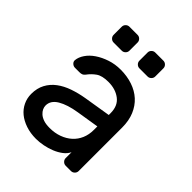

<svg xmlns="http://www.w3.org/2000/svg" viewBox="-203 -827 952 952"><g transform="rotate(45 273.0 -350.5)"><path d="M38 0ZM38 -131Q38 -171 54 -201Q70 -231 98 -252Q126 -273 163.5 -286Q201 -299 243 -306L384 -329V-342Q384 -393 350.5 -418.5Q317 -444 267 -444Q223 -444 200.5 -428Q178 -412 162 -390Q156 -382 149 -379Q142 -376 130 -376H100Q89 -376 80.5 -384Q72 -392 73 -403Q75 -425 90.5 -448Q106 -471 132.5 -489Q159 -507 193.5 -518.5Q228 -530 267 -530Q312 -530 350.5 -517Q389 -504 416.5 -479Q444 -454 459.5 -417Q475 -380 475 -332V-27Q475 -16 467 -8Q459 0 448 0H411Q400 0 392 -8Q384 -16 384 -27V-68Q375 -49 356 -34.5Q337 -20 312.5 -10Q288 0 261.5 5Q235 10 212 10Q173 10 140.5 -1Q108 -12 85.5 -30.5Q63 -49 50.5 -75Q38 -101 38 -131ZM222 -76Q258 -76 288 -87Q318 -98 339.5 -117.5Q361 -137 372.5 -164Q384 -191 384 -224V-249L266 -230Q203 -220 166 -198Q129 -176 129 -141Q129 -130 134 -119Q139 -108 150 -98Q161 -88 178.5 -82Q196 -76 222 -76ZM231 -627Q231 -616 223 -608Q215 -600 204 -600H147Q136 -600 128 -608Q120 -616 120 -627V-684Q120 -695 128 -703Q136 -711 147 -711H204Q215 -711 223 -703Q231 -695 231 -684ZM412 -627Q412 -616 404 -608Q396 -600 385 -600H328Q317 -600 309 -608Q301 -616 301 -627V-684Q301 -695 309 -703Q317 -711 328 -711H385Q396 -711 404 -703Q412 -695 412 -684Z"/></g></svg>

Font: Rubik
Style: Regular
Weight: 400
Designer: Hubert & Fischer
Foundry: Hubert & Fischer
Version: Version 1.002; ttfautohint (v1.6)